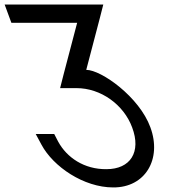

<svg xmlns="http://www.w3.org/2000/svg" viewBox="-228 -800 803 841"><path d="M-138.1 -700H-178.1L-207.6 -780H-167.6H152.4H192.4H224.4L208.8 -719L149.8 -494C215.8 -494 382.7 -375 430.8 -242C482 -103 408.1 22 267.7 21C138.7 21 5.2 -70 -46.2 -166L-71.5 -213H9.5L26.6 -180C64.4 -110 140.6 -58 238.2 -59C343.2 -59 391.6 -134 350.8 -242C313.9 -342 213.3 -414 107.3 -414H67.3H35.3L50.8 -475L109.9 -700Z"/></svg>

Font: Nordica Plus
Style: NordicaClassicLightOpObl
Weight: 300
Version: Version 1.01